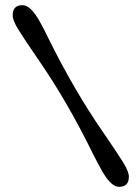

<svg xmlns="http://www.w3.org/2000/svg" viewBox="-20 -716 536 742"><path d="M440 6Q409 6 374 -56Q356 -88 338 -124Q241 -322 130 -483Q73 -566 51 -601.5Q29 -637 29 -657Q29 -696 67 -696Q98 -696 133 -634Q151 -602 168 -566Q266 -368 377 -207Q434 -124 456 -88.5Q478 -53 478 -33Q478 6 440 6Z"/></svg>

Font: Macondo Swash Caps
Style: Regular
Weight: 400
Designer: John Vargas Beltran
Foundry: John Vargas Beltran
Version: Version 2.001